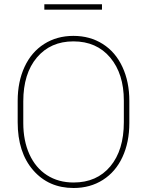

<svg xmlns="http://www.w3.org/2000/svg" viewBox="-20 -893 706 922"><path d="M601.1 -302.2Q601.1 -210 568.1 -138.9Q535.2 -67.9 474.1 -29.1Q413.1 9.8 333.5 9.8Q213.4 9.8 139.2 -75.7Q64.9 -161.1 64.9 -306.2V-408.7Q64.9 -500.5 97.9 -571.8Q130.9 -643.1 192.1 -681.9Q253.4 -720.7 332.5 -720.7Q412.1 -720.7 473.4 -681.9Q534.7 -643.1 567.9 -571.5Q601.1 -500 601.1 -408.7ZM574.7 -409.7Q574.7 -538.6 509.3 -616.5Q443.8 -694.3 332.5 -694.3Q222.7 -694.3 157.2 -616.9Q91.8 -539.6 91.8 -406.2V-302.2Q91.8 -217.3 121.3 -152.1Q150.9 -86.9 205.6 -51.8Q260.3 -16.6 333.5 -16.6Q444.8 -16.6 509.8 -94.2Q574.7 -171.9 574.7 -306.2ZM469.7 -846.7H192.9V-872.6H469.7Z"/></svg>

Font: Roboto Thin
Style: Regular
Weight: 250
Designer: Google
Version: Version 2.134; 2016